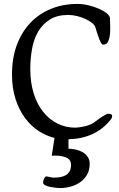

<svg xmlns="http://www.w3.org/2000/svg" viewBox="-20 -692 607 976"><path d="M257 9Q215 -1 176 -26.5Q137 -52 107 -92.5Q77 -133 59 -188.5Q41 -244 41 -314Q41 -397 65.5 -463Q90 -529 134 -575.5Q178 -622 239 -647Q300 -672 373 -672Q402 -672 430.5 -665Q459 -658 483 -647.5Q507 -637 522.5 -624.5Q538 -612 539 -600Q539 -586 540 -563Q541 -540 539 -518.5Q537 -497 529.5 -481Q522 -465 504 -465Q498 -465 491 -478.5Q484 -492 479 -509Q472 -528 465 -553Q461 -565 447 -576Q433 -587 413.5 -596Q394 -605 371 -610.5Q348 -616 327 -616Q271 -616 234 -593Q197 -570 174.5 -532Q152 -494 143 -444Q134 -394 134 -341Q134 -273 151 -218Q168 -163 199 -124Q230 -85 272 -64Q314 -43 363 -43Q371 -43 384.5 -45Q398 -47 413 -50.5Q428 -54 442.5 -60.5Q457 -67 467 -76Q472 -80 481 -86.5Q490 -93 499.5 -99Q509 -105 517.5 -109.5Q526 -114 529 -114Q536 -114 543 -111.5Q550 -109 550 -103Q550 -98 548 -92.5Q546 -87 541 -82Q466 12 328 16V64Q345 64 364 68Q383 72 399 81Q415 90 425.5 105Q436 120 436 141Q436 171 423.5 194Q411 217 390 232.5Q369 248 341.5 256Q314 264 284 264Q277 264 263 262.5Q249 261 234.5 258Q220 255 209.5 249.5Q199 244 199 236Q199 226 204.5 215.5Q210 205 214 205Q222 205 233.5 208Q245 211 253 211Q269 211 285 208.5Q301 206 313.5 199Q326 192 333.5 179.5Q341 167 341 146Q341 119 317 109Q293 99 262 99Q257 99 252.5 99Q248 99 243 100Z"/></svg>

Font: Asar
Style: Regular
Weight: 400
Designer: Eben Sorkin
Foundry: Eben Sorkin, Pria Ravichandran
Version: Version 1.003; ttfautohint (v1.3) -l 8 -r 50 -G 0 -x 0 -H 45